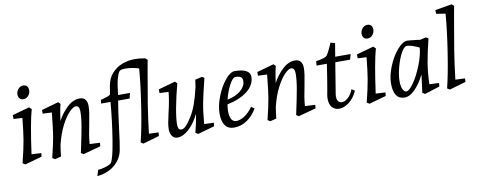

<svg xmlns="http://www.w3.org/2000/svg" viewBox="-79 -1168 4447 1790"><g transform="rotate(-10 2145.0 -273.0)"><path d="M125 -422 42 -426 41 -463 203 -508 225 -488Q190 -366 150 -73L242 -68L238 -35L77 10L53 -5Q86 -136 99.5 -217.5Q113 -299 125 -422ZM117 -643Q117 -673 136.5 -695.5Q156 -718 184 -718Q207 -718 219.5 -704Q232 -690 232 -665Q232 -636 212.5 -614Q193 -592 166 -592Q143 -592 130.5 -605.5Q118 -619 117 -643Z M401 -397 404 -424 318 -428V-463L479 -508L498 -489Q490 -462 482.5 -419Q475 -376 469 -331Q505 -400 561.5 -454Q618 -508 682 -508Q718 -508 735 -485Q752 -462 752 -426Q752 -395 746.5 -358Q741 -321 729 -260Q716 -197 709.5 -156Q703 -115 700 -73L797 -68L794 -35L628 10L605 -5L612 -38Q638 -158 653 -242.5Q668 -327 668 -387Q668 -442 633 -442Q610 -442 572 -404Q534 -366 495.5 -291.5Q457 -217 432 -115Q423 -66 417 -5L358 10L334 -5Q366 -135 377.5 -205Q389 -275 401 -397Z M864 135Q889 99 917 -75.5Q945 -250 960 -426H871L875 -461Q888 -463 920 -473Q952 -483 962 -490Q966 -492 968 -500.5Q970 -509 972 -524L980 -574Q992 -645 1034 -691.5Q1076 -738 1133.5 -759Q1191 -780 1251 -780Q1294 -780 1349 -770L1369 -752L1351 -653Q1319 -474 1298.5 -346Q1278 -218 1261 -72L1352 -68L1349 -35L1195 10L1171 -5Q1202 -126 1233.5 -330Q1265 -534 1277 -687Q1252 -696 1217 -702Q1182 -708 1151 -708Q1100 -708 1091 -692Q1076 -670 1064 -626Q1052 -582 1040 -477H1153L1141 -426H1032Q1017 -344 996 -173Q977 -19 966 35Q948 119 881 172Q814 225 719 234L737 177Q772 176 813.5 162Q855 148 864 135Z M1450 -80Q1450 -108 1456 -141.5Q1462 -175 1474 -227Q1503 -348 1509 -424L1424 -428V-463L1584 -508L1603 -489Q1571 -367 1552.5 -267Q1534 -167 1534 -112Q1534 -86 1541.5 -72Q1549 -58 1568 -58Q1587 -58 1611 -82Q1635 -106 1666 -156Q1696 -203 1719.5 -267.5Q1743 -332 1765 -428L1774 -493L1840 -508L1861 -495Q1823 -342 1808.5 -267Q1794 -192 1784 -71L1875 -68L1872 -35L1713 10L1689 -5Q1710 -81 1726 -179Q1682 -91 1626.5 -40.5Q1571 10 1516 10Q1485 10 1467.5 -16.5Q1450 -43 1450 -80Z M1942 -141Q1942 -215 1976 -302Q2010 -389 2059 -448.5Q2108 -508 2149 -508Q2219 -508 2256.5 -488Q2294 -468 2294 -430Q2294 -354 2224 -297Q2154 -240 2030 -214Q2024 -181 2024 -150Q2024 -100 2039.5 -73.5Q2055 -47 2085 -47Q2122 -47 2163.5 -74Q2205 -101 2242 -153L2272 -133Q2231 -63 2174.5 -26.5Q2118 10 2054 10Q1999 10 1970.5 -28.5Q1942 -67 1942 -141ZM2213 -404Q2213 -430 2197 -441.5Q2181 -453 2147 -453Q2121 -453 2089 -393.5Q2057 -334 2038 -257Q2118 -274 2165.5 -314Q2213 -354 2213 -404Z M2439 -397 2442 -424 2356 -428V-463L2517 -508L2536 -489Q2528 -462 2520.5 -419Q2513 -376 2507 -331Q2543 -400 2599.5 -454Q2656 -508 2720 -508Q2756 -508 2773 -485Q2790 -462 2790 -426Q2790 -395 2784.5 -358Q2779 -321 2767 -260Q2754 -197 2747.5 -156Q2741 -115 2738 -73L2835 -68L2832 -35L2666 10L2643 -5L2650 -38Q2676 -158 2691 -242.5Q2706 -327 2706 -387Q2706 -442 2671 -442Q2648 -442 2610 -404Q2572 -366 2533.5 -291.5Q2495 -217 2470 -115Q2461 -66 2455 -5L2396 10L2372 -5Q2404 -135 2415.5 -205Q2427 -275 2439 -397Z M3050 7Q3009 7 2983.5 -21Q2958 -49 2958 -102Q2958 -125 2962 -145L2969 -182Q2986 -277 3008 -426H2910L2914 -467Q2981 -477 3010 -493Q3020 -499 3034.5 -526Q3049 -553 3060.5 -579.5Q3072 -606 3075 -614L3117 -603L3096 -477H3242L3228 -426H3088L3077 -361Q3057 -246 3040 -133Q3038 -117 3038 -110Q3038 -80 3051 -64.5Q3064 -49 3085 -49Q3114 -49 3145 -77.5Q3176 -106 3193 -153L3222 -133Q3192 -66 3144 -29.5Q3096 7 3050 7Z M3383 -422 3300 -426 3299 -463 3461 -508 3483 -488Q3448 -366 3408 -73L3500 -68L3496 -35L3335 10L3311 -5Q3344 -136 3357.5 -217.5Q3371 -299 3383 -422ZM3375 -643Q3375 -673 3394.5 -695.5Q3414 -718 3442 -718Q3465 -718 3477.5 -704Q3490 -690 3490 -665Q3490 -636 3470.5 -614Q3451 -592 3424 -592Q3401 -592 3388.5 -605.5Q3376 -619 3375 -643Z M3565 -140Q3565 -213 3600.5 -300.5Q3636 -388 3688 -448Q3740 -508 3784 -508Q3796 -508 3820.5 -505Q3845 -502 3867 -500L3903 -495L3960 -508L3982 -495Q3950 -365 3934.5 -272.5Q3919 -180 3916 -72L4007 -68L4004 -35L3861 10L3837 -5Q3840 -24 3849 -93L3859 -174Q3818 -92 3767.5 -41Q3717 10 3668 10Q3565 10 3565 -140ZM3693 -43Q3721 -43 3765 -106.5Q3809 -170 3844.5 -260Q3880 -350 3887 -424Q3811 -461 3770 -461Q3745 -461 3716 -408Q3687 -355 3667 -280Q3647 -205 3647 -146Q3647 -101 3660 -72Q3673 -43 3693 -43Z M4179 -694 4093 -707 4090 -743 4250 -770 4270 -752 4252 -653Q4220 -474 4199.5 -346Q4179 -218 4162 -72L4253 -68L4251 -35L4096 10L4072 -5Q4103 -127 4135 -333.5Q4167 -540 4179 -694Z"/></g></svg>

Font: Andada Pro
Style: Italic
Weight: 400
Italic angle: -7°
Designer: Carolina Giovagnoli
Foundry: Huerta Tipografica
Version: Version 3.005; ttfautohint (v1.8.4)